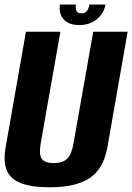

<svg xmlns="http://www.w3.org/2000/svg" viewBox="-21 -814 577 838"><path d="M193.9 3.5Q309.4 3.5 370 -36.5Q430.6 -76.5 447.7 -171.2L536 -675.4H385.9L300.2 -190.2Q292.2 -141.2 272.7 -121.7Q253.1 -102.2 213.2 -102.2Q173.4 -102.2 160.8 -121.7Q148.2 -141.2 157 -190.2L242.5 -675.4H92.2L3.6 -171.2Q-13.3 -76.5 32.8 -36.5Q78.9 3.5 193.9 3.5ZM324.3 -704.6Q357.5 -704.6 381.1 -716.7Q404.8 -728.9 420.1 -749.2Q435.5 -769.6 439.4 -794.3H369.1Q367.1 -781.6 362.9 -772.9Q358.6 -764.1 351.4 -759.9Q344.2 -755.7 333.2 -755.7Q323.8 -755.7 318.1 -760Q312.3 -764.3 310.3 -772.8Q308.3 -781.3 310.8 -794.3H240.8Q236.8 -769.6 244.6 -749.2Q252.4 -728.9 272.6 -716.7Q292.7 -704.6 324.3 -704.6Z"/></svg>

Font: Anybody Thin Condensed
Style: Italic
Weight: 100
Width: 3
Italic angle: -10°
Version: Version 1.113;gftools[0.9.25]